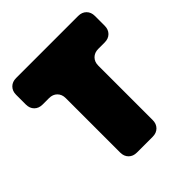

<svg xmlns="http://www.w3.org/2000/svg" viewBox="-188 -836 973 973"><g transform="rotate(-45 298.0 -350.0)"><path d="M355 0Q382 0 398.5 -16.5Q415 -33 415 -60V-450Q415 -477 431.5 -493.5Q448 -510 475 -510H521Q548 -510 564.5 -526.5Q581 -543 581 -570V-640Q581 -667 564.5 -683.5Q548 -700 521 -700H76Q49 -700 32.5 -683.5Q16 -667 16 -640V-570Q16 -543 32.5 -526.5Q49 -510 76 -510H122Q149 -510 165.5 -493.5Q182 -477 182 -450V-60Q182 -33 198.5 -16.5Q215 0 242 0Z"/></g></svg>

Font: Bolota
Style: Bold
Weight: 240
Designer: Gabriel Pang
Version: Version 1.000